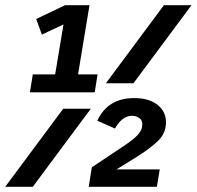

<svg xmlns="http://www.w3.org/2000/svg" viewBox="-62 -718 756 738"><path d="M64 -432H150L182 -624L99 -585L77 -645L188 -698H282L238 -432H313L302 -363H53ZM568 -698H674L451 -398H345ZM181 -300H287L64 0H-42ZM291 -75 411 -155Q449 -180 465.5 -197.5Q482 -215 484 -230L485 -242Q485 -256 473 -264.5Q461 -273 445 -273Q425 -273 408.5 -259.5Q392 -246 380 -224L312 -254Q352 -341 454 -341Q511 -341 543.5 -315Q576 -289 576 -248Q576 -206 545.5 -176.5Q515 -147 459 -112L449 -106L386 -67H552L541 0H279Z"/></svg>

Font: iA Writer Mono V
Style: Regular
Weight: 400
Italic angle: -9.5°
Designer: Mike Abbink, Paul van der Laan, Pieter van Rosmalen
Foundry: Bold Monday
Version: Version 2.000